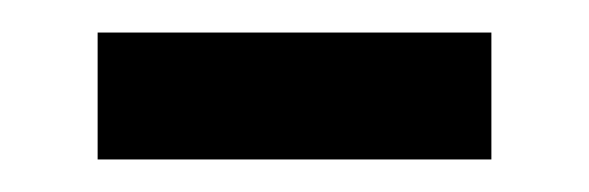

<svg xmlns="http://www.w3.org/2000/svg" viewBox="-20 -327 362 118"><path d="M40 -229V-307H282V-229Z"/></svg>

Font: Noto Sans Modi
Style: Regular
Weight: 400
Designer: Monotype Design Team
Foundry: Monotype Imaging Inc.
Version: Version 2.003; ttfautohint (v1.8.4.7-5d5b)